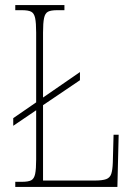

<svg xmlns="http://www.w3.org/2000/svg" viewBox="-20 -734 529 754"><path d="M40 0V-20H66Q91 -20 102.5 -26Q114 -32 118 -51Q122 -70 122 -108V-301L32 -240V-270L122 -332V-606Q122 -644 118 -663Q114 -682 102.5 -688Q91 -694 66 -694H40V-714H233V-694H205Q180 -694 168.5 -688Q157 -682 153 -663Q149 -644 149 -606V-351L294 -451V-419L149 -321V-25H351Q382 -25 397 -30.5Q412 -36 417 -51.5Q422 -67 423 -95L426 -205H446L441 0Z"/></svg>

Font: Noto Serif Thai Condensed Thin
Style: Regular
Weight: 100
Width: 3
Designer: Monotype Design Team
Foundry: Monotype Imaging Inc.
Version: Version 2.001; ttfautohint (v1.8.4.7-5d5b)